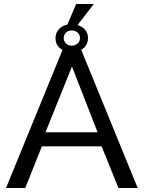

<svg xmlns="http://www.w3.org/2000/svg" viewBox="-20 -938 717 958"><path d="M367 -813Q391 -806 405 -789Q419 -772 419 -748Q419 -728 410 -713Q401 -698 385 -690L667 0H571L487 -208H189L106 0H10L292 -689Q257 -708 257 -748Q257 -774 273.5 -792Q290 -810 316 -815L360 -918H448ZM467 -278 339 -606 207 -278ZM338 -786Q321 -786 309.5 -775.5Q298 -765 298 -748Q298 -732 309.5 -721Q321 -710 338 -710Q354 -710 366.5 -720.5Q379 -731 379 -748Q379 -765 367 -775.5Q355 -786 338 -786Z"/></svg>

Font: Boldmen Medium
Style: Regular
Weight: 400
Designer: Matt McInerney, Pablo Impallari, Rodrigo Fuenzalida
Foundry: LIVING CONCEPT
Version: Version 1.000